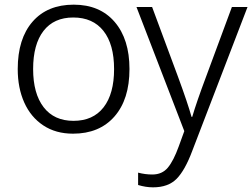

<svg xmlns="http://www.w3.org/2000/svg" viewBox="-20 -563 1081 823"><path d="M56 -267Q56 -397 119.5 -470Q183 -543 296 -543Q408 -543 471.5 -469Q535 -395 535 -267Q535 -137 470.5 -63.5Q406 10 293 10Q219 10 165.5 -25.5Q112 -61 84 -123.5Q56 -186 56 -267ZM572 230V177Q602 185 633 185Q675 185 699.5 155.5Q724 126 746 65L770 -1L565 -533H632L743 -234Q785 -120 801 -62H804Q822 -124 864 -236L974 -533H1041L804 84Q773 167 737 203.5Q701 240 636 240Q605 240 572 230ZM469 -267Q469 -373 423.5 -430.5Q378 -488 294 -488Q211 -488 166.5 -430.5Q122 -373 122 -267Q122 -162 167 -103.5Q212 -45 295 -45Q379 -45 424 -103Q469 -161 469 -267Z"/></svg>

Font: OpenSansMMV
Style: Light
Weight: 300
Foundry: Ascender Corporation
Version: Version 4.001